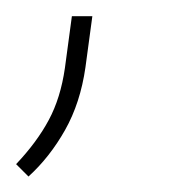

<svg xmlns="http://www.w3.org/2000/svg" viewBox="-31 -98 245 242"><path d="M76.7 -13.2Q70.3 31.7 51 65.9Q31.7 100.1 4.9 124.5L-10.7 108.9Q15.6 81.1 30.5 53.2Q45.4 25.4 50.8 -12.2L59.6 -77.6H85.4Z"/></svg>

Font: Robert Sans Thin
Style: Italic
Weight: 100
Italic angle: -8°
Designer: Christian Robertson (extended by Adam Twardoch)
Foundry: Google
Version: Version 12.135;April 2, 2019;FontCreator 11.5.0.2425 64-bit;